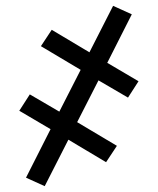

<svg xmlns="http://www.w3.org/2000/svg" viewBox="-20 -481 540 657"><path d="M133 156 69 127 153 -39 46 -102 82 -158 183 -99 256 -242 120 -323 157 -379 286 -302 367 -461 431 -432 347 -266 454 -203 418 -147 317 -206 244 -63 380 18 343 74 214 -3Z"/></svg>

Font: Iosevka Fixed
Style: Regular
Weight: 400
Monospace: yes
Designer: Belleve Invis
Foundry: Belleve Invis
Version: Version 33.2.4